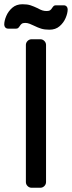

<svg xmlns="http://www.w3.org/2000/svg" viewBox="-36 -885 339 905"><path d="M86 -27V-673Q86 -684 94 -692Q102 -700 113 -700H154Q165 -700 173 -692Q181 -684 181 -673V-27Q181 -16 173 -8Q165 0 154 0H113Q102 0 94 -8Q86 -16 86 -27ZM57 -762Q53 -756 49.5 -753Q46 -750 40 -750H3Q-6 -750 -11 -755.5Q-16 -761 -16 -769Q-16 -787 -6.5 -809.5Q3 -832 22 -848.5Q41 -865 70 -865Q93 -865 108 -860Q123 -855 142 -846Q154 -839 163.5 -836Q173 -833 184 -833Q195 -833 200.5 -837Q206 -841 210 -848Q214 -854 217.5 -857Q221 -860 227 -860H264Q273 -860 278 -854.5Q283 -849 283 -841Q283 -823 273.5 -800.5Q264 -778 245 -761.5Q226 -745 197 -745Q174 -745 158 -750Q142 -755 124 -764Q114 -769 103.5 -773Q93 -777 83 -777Q72 -777 66.5 -773Q61 -769 57 -762Z"/></svg>

Font: Rubik
Style: Regular
Weight: 400
Designer: Hubert & Fischer
Foundry: Hubert & Fischer
Version: Version 1.100